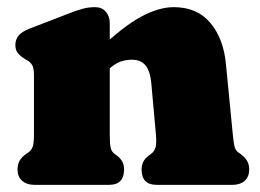

<svg xmlns="http://www.w3.org/2000/svg" viewBox="-20 -517 726 537"><path d="M287 -452V-142Q287 -113.5 289.8 -103Q292.5 -92.5 300 -87L308 -81Q327 -67 327 -43Q327 0 285 0H76Q54.5 0 41.8 -11.5Q29 -23 29 -43Q29 -58 35.5 -68.5Q42 -79 54 -87L61 -92Q68 -97.5 71.5 -107Q75 -116.5 75 -142V-305Q75 -327.5 69.5 -335.8Q64 -344 55 -349L48 -353Q37 -360 30 -368.5Q23 -377 23 -391Q23 -407 32.5 -418Q42 -429 63 -437L169 -478Q194.5 -488 211 -492.5Q227.5 -497 246 -497Q265 -497 276 -484.2Q287 -471.5 287 -452ZM269 -310 231 -354 254 -376Q324 -443 374 -470Q424 -497 466 -497Q531.5 -497 568.5 -452.8Q605.5 -408.5 612 -337L631 -142Q633.5 -116.5 636 -107Q638.5 -97.5 645 -92L652 -87Q664 -78 670.5 -68Q677 -58 677 -43Q677 -23 664.5 -11.5Q652 0 630 0H418Q376 0 376 -43Q376 -67 395 -81L403 -87Q410.5 -92.5 414.5 -103Q418.5 -113.5 416 -142L403 -286Q400 -317.5 387.2 -333.8Q374.5 -350 348 -350Q333 -350 317.5 -344.8Q302 -339.5 286 -325Z"/></svg>

Font: Fraunces SuperSoft Wonky
Style: Regular
Weight: 900
Version: Version 1.000;[b76b70a41]